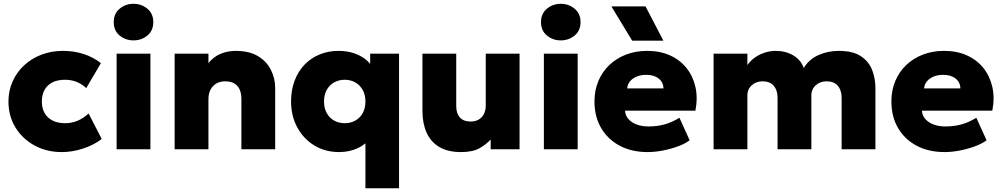

<svg xmlns="http://www.w3.org/2000/svg" viewBox="-20 -804 5396 1034"><path d="M312.5 15Q230.5 15 165.5 -20.8Q100.5 -56.5 63 -118Q25.5 -179.5 25.5 -257.5Q25.5 -315.5 47.8 -365.2Q70 -415 109.8 -452Q149.5 -489 203 -509.5Q256.5 -530 318.5 -530Q378.5 -530 430.2 -513.2Q482 -496.5 523.5 -464L444.5 -329.5Q419.5 -353 390.8 -363.8Q362 -374.5 330.5 -374.5Q291 -374.5 263.2 -360.8Q235.5 -347 220.5 -321Q205.5 -295 205.5 -257.5Q205.5 -202.5 239 -171.5Q272.5 -140.5 331 -140.5Q366 -140.5 397.8 -153.8Q429.5 -167 457 -193L528 -55.5Q484.5 -22.5 427 -3.8Q369.5 15 312.5 15Z M608 0V-515H790V0ZM699 -586.5Q656 -586.5 624.2 -612.8Q592.5 -639 592.5 -685Q592.5 -730.5 624.2 -757Q656 -783.5 699 -783.5Q742 -783.5 773.8 -757Q805.5 -730.5 805.5 -685Q805.5 -639 773.8 -612.8Q742 -586.5 699 -586.5Z M920.5 0V-515H1102.5V-464Q1130 -498.5 1168 -514.2Q1206 -530 1249 -530Q1322.5 -530 1369.5 -501.5Q1416.5 -473 1439.2 -427.2Q1462 -381.5 1462 -330V0H1280V-273Q1280 -316.5 1258.2 -341.2Q1236.5 -366 1192.5 -366Q1164.5 -366 1144.2 -353.8Q1124 -341.5 1113.2 -320Q1102.5 -298.5 1102.5 -270V0Z M1948 210V-115L1989.5 -73.5Q1954 -28.5 1908 -6.8Q1862 15 1806.5 15Q1731 15 1672.5 -20.8Q1614 -56.5 1580.8 -118.2Q1547.5 -180 1547.5 -257.5Q1547.5 -320 1566.8 -370.2Q1586 -420.5 1620.5 -456.2Q1655 -492 1701.8 -511Q1748.5 -530 1803 -530Q1850.5 -530 1889.8 -516.2Q1929 -502.5 1956.8 -477.5Q1984.5 -452.5 1998 -419.5L1973.5 -378.5V-515H2129V210ZM1836.5 -140.5Q1868.5 -140.5 1893.8 -154.8Q1919 -169 1933.5 -195.2Q1948 -221.5 1948 -257.5Q1948 -293.5 1933.2 -319.8Q1918.5 -346 1893.2 -360.2Q1868 -374.5 1836.5 -374.5Q1805 -374.5 1779.5 -360.2Q1754 -346 1739.5 -319.8Q1725 -293.5 1725 -257.5Q1725 -221.5 1739.5 -195.2Q1754 -169 1779.2 -154.8Q1804.5 -140.5 1836.5 -140.5Z M2463 15Q2392 15 2346 -12.2Q2300 -39.5 2277.5 -89.5Q2255 -139.5 2255 -207V-515H2437V-232.5Q2437 -193.5 2456.5 -171.5Q2476 -149.5 2515 -149.5Q2540 -149.5 2558.2 -160.2Q2576.5 -171 2586.2 -190.5Q2596 -210 2596 -235.5V-515H2778V0H2622.5V-52.5Q2599.5 -27 2562.8 -6Q2526 15 2463 15Z M2909 0V-515H3091V0ZM3000 -586.5Q2957 -586.5 2925.2 -612.8Q2893.5 -639 2893.5 -685Q2893.5 -730.5 2925.2 -757Q2957 -783.5 3000 -783.5Q3043 -783.5 3074.8 -757Q3106.5 -730.5 3106.5 -685Q3106.5 -639 3074.8 -612.8Q3043 -586.5 3000 -586.5Z M3468 15Q3382 15 3317.5 -19.2Q3253 -53.5 3217.2 -114.8Q3181.5 -176 3181.5 -258Q3181.5 -318 3202.5 -367.8Q3223.5 -417.5 3261.5 -453.8Q3299.5 -490 3351.2 -510Q3403 -530 3465 -530Q3534.5 -530 3588.2 -505.8Q3642 -481.5 3677 -437.8Q3712 -394 3725.2 -335.5Q3738.5 -277 3725 -208H3346Q3347.5 -182.5 3363.8 -163.5Q3380 -144.5 3408 -133.8Q3436 -123 3472.5 -123Q3519 -123 3559.5 -134.2Q3600 -145.5 3639 -170L3694 -48.5Q3670.5 -30.5 3632.2 -16.2Q3594 -2 3550.5 6.5Q3507 15 3468 15ZM3357.5 -328H3553Q3552.5 -361 3527.2 -381Q3502 -401 3460 -401Q3417.5 -401 3389.2 -381Q3361 -361 3357.5 -328ZM3384.5 -585 3272.5 -769.5H3456.5L3552.5 -585Z M3823 0V-515H4005V-453.5Q4022.5 -478.5 4047.2 -495.5Q4072 -512.5 4100.5 -521.2Q4129 -530 4157.5 -530Q4211.5 -530 4252.8 -505.2Q4294 -480.5 4308.5 -437.5Q4336 -484 4387 -507Q4438 -530 4497 -530Q4573 -530 4616 -501.5Q4659 -473 4676.8 -427.2Q4694.5 -381.5 4694.5 -330V0H4512.5V-278Q4512.5 -318 4491.8 -342Q4471 -366 4432 -366Q4407.5 -366 4388.8 -355.8Q4370 -345.5 4359.8 -329Q4349.5 -312.5 4349.5 -292V0H4167.5V-278Q4167.5 -318 4146.8 -342Q4126 -366 4087 -366Q4062.5 -366 4044 -355.8Q4025.5 -345.5 4015.2 -329Q4005 -312.5 4005 -292V0Z M5067 15Q4981 15 4916.5 -19.2Q4852 -53.5 4816.2 -114.8Q4780.5 -176 4780.5 -258Q4780.5 -318 4801.5 -367.8Q4822.5 -417.5 4860.5 -453.8Q4898.5 -490 4950.2 -510Q5002 -530 5064 -530Q5133.5 -530 5187.2 -505.8Q5241 -481.5 5276 -437.8Q5311 -394 5324.2 -335.5Q5337.5 -277 5324 -208H4945Q4946.5 -182.5 4962.8 -163.5Q4979 -144.5 5007 -133.8Q5035 -123 5071.5 -123Q5118 -123 5158.5 -134.2Q5199 -145.5 5238 -170L5293 -48.5Q5269.5 -30.5 5231.2 -16.2Q5193 -2 5149.5 6.5Q5106 15 5067 15ZM4956.5 -328H5152Q5151.5 -361 5126.2 -381Q5101 -401 5059 -401Q5016.5 -401 4988.2 -381Q4960 -361 4956.5 -328Z"/></svg>

Font: Geologica ExtraBold
Style: Regular
Weight: 800
Designer: Sindre Bremnes, Frode Helland
Foundry: Monokrom Skriftforlag AS
Version: Version 1.010;gftools[0.9.28]